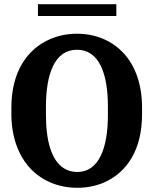

<svg xmlns="http://www.w3.org/2000/svg" viewBox="-20 -881 730 911"><path d="M34 -339C34 -231 68 -143 121 -85C170 -31 247 10 346 10C392 10 433 2 471 -14C587 -64 654 -176 654 -339V-371C654 -480 622 -567 569 -626C520 -680 445 -721 345 -721C299 -721 257 -712 219 -696C103 -646 34 -533 34 -371ZM160 -805H532V-861H160ZM198 -336V-375C198 -529 239 -645 345 -645C452 -645 492 -529 492 -375V-336C492 -183 452 -65 346 -65C322 -65 302 -71 284 -82C223 -120 198 -215 198 -336Z"/></svg>

Font: Aerodynamic
Style: Bd
Weight: 500
Designer: Google
Version: Version 2.000980; 2014